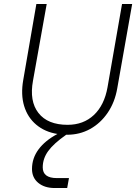

<svg xmlns="http://www.w3.org/2000/svg" viewBox="-20 -670 685 966"><path d="M163 -650H215L146 -264Q127 -161 173.5 -101.5Q220 -42 320 -42Q400 -42 452.5 -91.5Q505 -141 521 -231L594 -650H645L570 -226Q558 -156 522 -103Q486 -50 433.5 -21Q381 8 317 8H313Q250 52 222.5 90Q195 128 195 172Q195 226 266 226H327L318 276H255Q204 276 172.5 250Q141 224 141 180Q141 126 174 81.5Q207 37 269 4Q206 -6 162.5 -42.5Q119 -79 101.5 -136.5Q84 -194 97 -268Z"/></svg>

Font: Overused Grotesk Light
Style: Italic
Weight: 300
Italic angle: -10°
Version: Version 0.003